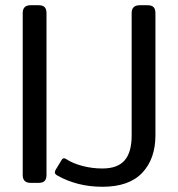

<svg xmlns="http://www.w3.org/2000/svg" viewBox="-20 -700 682 735"><path d="M67 -30V-650Q67 -680 97 -680H128Q144 -680 151 -672.5Q158 -665 158 -650V-30Q158 -15 151 -7.5Q144 0 128 0H97Q67 0 67 -30ZM198 -29Q190 -34 190 -40Q190 -44 193 -50L215 -86Q219 -94 225 -94Q230 -94 235 -90Q260 -74 296.5 -64.5Q333 -55 372 -55Q430 -55 457 -86Q484 -117 484 -181V-650Q484 -680 515 -680H545Q561 -680 568 -672.5Q575 -665 575 -650V-182Q575 -92 524.5 -38.5Q474 15 372 15Q275 15 198 -29Z"/></svg>

Font: Mitr Light
Style: Regular
Weight: 300
Designer: Thanarat Vachiruckul
Foundry: Cadson Demak
Version: Version 1.002